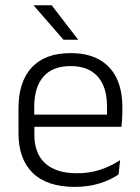

<svg xmlns="http://www.w3.org/2000/svg" viewBox="-20 -702 532 732"><path d="M265 10.5Q159.5 10.5 105 -42.5Q50.5 -95.5 50.5 -193.5V-288.5Q50.5 -390.5 101.2 -445Q152 -499.5 249 -499.5Q314 -499.5 358 -475Q402 -450.5 424.2 -404.5Q446.5 -358.5 446.5 -294V-276.5Q446.5 -262 445.5 -247.5Q444.5 -233 443 -218.5H387Q388 -240.5 388 -260.2Q388 -280 388 -296.5Q388 -345.5 372.2 -379.8Q356.5 -414 325.8 -432Q295 -450 249 -450Q180.5 -450 145.5 -409.8Q110.5 -369.5 110.5 -293.5V-246L111 -238V-187.5Q111 -154 120.8 -127Q130.5 -100 150.8 -80.8Q171 -61.5 201.8 -51.5Q232.5 -41.5 273.5 -41.5Q321 -41.5 361.8 -54.8Q402.5 -68 438 -91.5L432 -37Q401 -15.5 358.5 -2.5Q316 10.5 265 10.5ZM82 -218.5V-265H429.5V-218.5ZM177 -682 277 -552V-550.5H222L108.5 -681V-682Z"/></svg>

Font: Anek Gujarati Light
Style: Regular
Weight: 300
Designer: Mrunmayee Ghaisas (Gujarati), Yesha Goshar (Latin)
Foundry: Ek Type
Version: Version 1.003